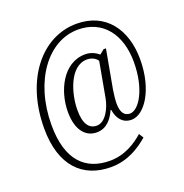

<svg xmlns="http://www.w3.org/2000/svg" viewBox="-149 -847 1073 1121"><g transform="rotate(-20 388.0 -286.0)"><path d="M352 142C456 142 532 92 588 44L570 16C522 58 452 105 359 105C208 105 108 13 108 -207C108 -482 257 -679 443 -679C594 -679 686 -565 686 -390C686 -221 618 -114 562 -114C527 -114 508 -142 508 -195C508 -218 511 -247 516 -278L560 -520H545L517 -497C500 -512 470 -529 434 -529C294 -529 224 -374 224 -247C224 -131 276 -77 343 -77C405 -77 440 -123 462 -172H466C475 -113 507 -77 559 -77C640 -77 726 -204 726 -392C726 -579 627 -714 447 -714C230 -714 61 -506 61 -203C61 30 178 142 352 142ZM356 -114C310 -114 280 -150 280 -237C280 -339 326 -497 433 -497C464 -497 488 -482 498 -465L458 -245C448 -192 412 -114 356 -114Z"/></g></svg>

Font: Noto Serif Devanagari Condensed Light
Style: Regular
Weight: 300
Width: 3
Designer: Universal Thirst, Indian Type Foundry and the Monotype Design Team
Foundry: Monotype Imaging Inc.
Version: Version 2.004